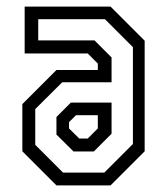

<svg xmlns="http://www.w3.org/2000/svg" viewBox="-20 -560 504 580"><path d="M150.5 0 47.5 -103V-245.5L150.5 -348.5H275.5V-368L245 -398.5H54.5V-540H314L417 -437V-103L314 0ZM170.5 -38.5H295L381.5 -125V-417.5L297 -502H95.5V-438H265.5L317 -386.5V-311.5H168L86.5 -230.5V-122.5ZM202 -102.5 150.5 -153.5V-206.5L194 -250H317V-156L263.5 -102.5ZM219.5 -141.5H245L275.5 -172V-212H209.5L188.5 -191V-172Z"/></svg>

Font: Tourney Condensed
Style: Regular
Weight: 400
Width: 3
Designer: Tyler Finck
Foundry: Etcetera Type Co
Version: Version 1.010; ttfautohint (v1.8.3)